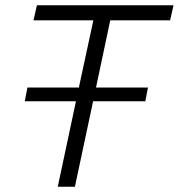

<svg xmlns="http://www.w3.org/2000/svg" viewBox="-20 -708 678 728"><path d="M398 -631H625L638 -688H120L107 -631H334L279 -376H84L74 -324H268L199 0H264L333 -324H531L541 -376H344Z"/></svg>

Font: Saira UNSAM Light Italic
Style: Regular
Weight: 300
Italic angle: -12°
Designer: Hector Gatti with collaboration of the Omnibus-Type team
Foundry: Omnibus-Type
Version: Version 0.072;PS 000.072;hotconv 1.0.88;makeotf.lib2.5.64775